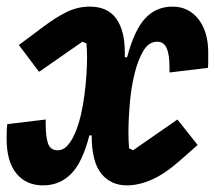

<svg xmlns="http://www.w3.org/2000/svg" viewBox="-24 -548 649 580"><path d="M106 12Q55 12 25.5 -24Q-4 -60 -4 -129Q-4 -147 -3.5 -155.5Q-3 -164 -2 -173L114 -187V-176Q114 -133 121.5 -113.5Q129 -94 150 -94Q167 -94 180 -108.5Q193 -123 203 -146.5Q213 -170 220 -199.5Q227 -229 231 -260Q235 -291 237 -320.5Q239 -350 239 -373Q239 -385 238.5 -395.5Q238 -406 237 -417L225 -422L94 -331L33 -412L104 -465Q142 -494 176 -511Q210 -528 247 -528Q301 -528 327 -492Q353 -456 353 -390V-375H360Q382 -458 415 -493Q448 -528 497 -528Q546 -528 575.5 -490Q605 -452 605 -390Q605 -375 605 -363Q605 -351 604 -343L488 -329V-345Q488 -383 479.5 -402.5Q471 -422 451 -422Q425 -422 408.5 -393.5Q392 -365 382 -323.5Q372 -282 368 -234.5Q364 -187 364 -149Q364 -135 364.5 -123Q365 -111 366 -100L378 -94L512 -187L573 -110L522 -65Q476 -24 436 -6Q396 12 359 12Q311 12 282 -23.5Q253 -59 253 -139H246Q225 -57 190.5 -22.5Q156 12 106 12Z"/></svg>

Font: IBM Plex Mono
Style: Bold Italic
Weight: 700
Italic angle: -9°
Monospace: yes
Designer: Mike Abbink, Paul van der Laan, Pieter van Rosmalen
Foundry: Bold Monday
Version: Version 2.3